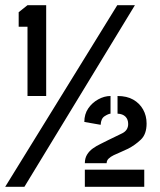

<svg xmlns="http://www.w3.org/2000/svg" viewBox="-20 -720 617 740"><path d="M86 -350V-617H52V-673L86 -700H158V-350ZM0 0 432 -700H500L74 0ZM368 -239 305 -250Q305 -280 320 -302Q335 -324 358.5 -337Q382 -350 406 -350V-282Q397 -281 383 -272Q369 -263 368 -239ZM307 -91Q307 -110 315.5 -124Q324 -138 338 -148Q352 -158 368 -165.5Q384 -173 397 -180Q429 -195 451.5 -206.5Q474 -218 474 -242Q474 -260 463.5 -270.5Q453 -281 433 -282V-350Q469 -350 493.5 -336Q518 -322 531.5 -298Q545 -274 545 -244Q545 -203 523 -182Q501 -161 474 -147Q460 -140 445.5 -134Q431 -128 418.5 -122Q406 -116 398.5 -108.5Q391 -101 391 -91ZM307 0V-66H536V0Z"/></svg>

Font: Stick No Bills ExtraLight
Style: Bold
Weight: 700
Version: Version 2.000